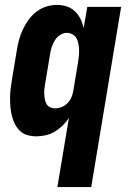

<svg xmlns="http://www.w3.org/2000/svg" viewBox="-20 -548 540 783"><path d="M214 215 261 -67Q250 -50 235 -35.5Q220 -21 203 -11Q186 -1 166.5 3.5Q147 8 129 8Q110 8 92 3Q74 -2 61.5 -14Q49 -26 41 -42Q33 -58 28.5 -75.5Q24 -93 22.5 -111.5Q21 -130 21 -149Q21 -168 23.5 -187Q26 -206 29 -225L49 -345Q52 -366 58 -387Q64 -408 73.5 -428.5Q83 -449 97 -468Q111 -487 129.5 -501Q148 -515 169.5 -521.5Q191 -528 213 -528Q234 -528 253 -521.5Q272 -515 286 -501.5Q300 -488 308.5 -470.5Q317 -453 321 -433L336 -520H474L352 215ZM204 -106Q218 -106 231.5 -111.5Q245 -117 255.5 -127.5Q266 -138 271.5 -151.5Q277 -165 279 -178L299 -298Q301 -311 302 -323Q303 -335 302.5 -347Q302 -359 299.5 -371Q297 -383 291.5 -392.5Q286 -402 275.5 -408Q265 -414 253 -414Q238 -414 224.5 -405Q211 -396 203 -382.5Q195 -369 190.5 -354.5Q186 -340 184 -326L164 -206Q162 -195 161 -184.5Q160 -174 160.5 -163.5Q161 -153 163 -142.5Q165 -132 170 -123.5Q175 -115 184.5 -110.5Q194 -106 204 -106Z"/></svg>

Font: Iosevka SS04 Heavy Oblique
Style: Regular
Weight: 900
Italic angle: -9°
Monospace: yes
Designer: Belleve Invis
Foundry: Belleve Invis
Version: Version 19.0.0; ttfautohint (v1.8.4)